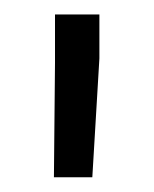

<svg xmlns="http://www.w3.org/2000/svg" viewBox="-20 -770 213 266"><path d="M117.7 -750V-689L107.9 -524.4H54.7L56.2 -682.6V-750Z"/></svg>

Font: Vazirmatn UI Light
Style: Regular
Weight: 300
Designer: Saber Rastikerdar
Foundry: Saber Rastikerdar
Version: Version 33.003